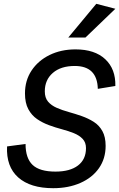

<svg xmlns="http://www.w3.org/2000/svg" viewBox="-20 -979 625 1007"><path d="M259 8Q139 8 75.5 -48.5Q12 -105 17 -211L114 -224Q114 -149 151 -114Q188 -79 271 -79Q347 -79 389 -111Q431 -143 431 -202Q431 -232 413.5 -250.5Q396 -269 367.5 -280.5Q339 -292 305 -301Q271 -310 237 -322.5Q203 -335 174.5 -354.5Q146 -374 128.5 -406.5Q111 -439 111 -489Q111 -557 145.5 -609Q180 -661 240 -690.5Q300 -720 376 -720Q477 -720 532 -668.5Q587 -617 585 -528L493 -513Q490 -633 372 -633Q299 -633 257 -596.5Q215 -560 215 -500Q215 -466 232 -446Q249 -426 277.5 -413.5Q306 -401 340.5 -391.5Q375 -382 409 -370Q443 -358 471.5 -340Q500 -322 517 -291.5Q534 -261 534 -214Q534 -147 499 -97Q464 -47 401.5 -19.5Q339 8 259 8ZM338 -782 485 -959 585 -933 428 -782Z"/></svg>

Font: Livvic Medium
Style: Italic
Weight: 500
Italic angle: -10°
Designer: Jacques Le Bailly, Baron von Fonthausen
Version: Version 1.001; ttfautohint (v1.8.2)